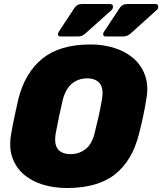

<svg xmlns="http://www.w3.org/2000/svg" viewBox="-20 -933 814 963"><path d="M316 10Q251 10 195 -7Q139 -24 99.5 -58Q60 -92 42 -142.5Q24 -193 36 -261Q43 -303 52.5 -347.5Q62 -392 72 -436Q105 -568 192.5 -639Q280 -710 434 -710Q499 -710 555 -692Q611 -674 650.5 -639.5Q690 -605 708 -553.5Q726 -502 714 -436Q707 -392 697.5 -347.5Q688 -303 677 -261Q643 -126 556 -58Q469 10 316 10ZM334 -160Q377 -160 409.5 -185.5Q442 -211 455 -267Q466 -310 475 -350.5Q484 -391 491 -433Q501 -489 480.5 -514.5Q460 -540 417 -540Q374 -540 342 -514.5Q310 -489 295 -433Q285 -391 276.5 -350.5Q268 -310 260 -267Q250 -211 270 -185.5Q290 -160 334 -160ZM511 -750Q495 -750 498 -765Q498 -769 501 -773Q504 -777 506 -780L581 -894Q588 -904 597 -908.5Q606 -913 622 -913H757Q777 -913 773 -894Q772 -887 764 -881L634 -764Q618 -750 597 -750ZM284 -750Q268 -750 271 -765Q272 -769 274.5 -773Q277 -777 279 -780L354 -894Q361 -904 370 -908.5Q379 -913 395 -913H530Q550 -913 546 -894Q545 -887 538 -881L407 -764Q391 -750 371 -750Z"/></svg>

Font: Rubik ExtraBold
Style: Italic
Weight: 800
Italic angle: -12°
Designer: Hubert and Fischer
Foundry: Hubert and Fischer
Version: Version 2.300;gftools[0.9.30]